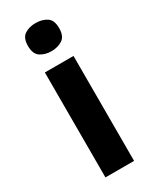

<svg xmlns="http://www.w3.org/2000/svg" viewBox="-197 -813 699 865"><g transform="rotate(-30 152.5 -380.0)"><path d="M227.1 -545.9V0H78.1V-545.9ZM152.8 -759.8Q186 -759.8 210 -744.4Q233.9 -729 233.9 -687Q233.9 -645.5 210 -629.6Q186 -613.8 152.8 -613.8Q119.1 -613.8 95.5 -629.6Q71.8 -645.5 71.8 -687Q71.8 -729 95.5 -744.4Q119.1 -759.8 152.8 -759.8Z"/></g></svg>

Font: Wonky
Style: Regular
Weight: 400
Designer: Monotype Design Team
Foundry: Monotype Imaging Inc.
Version: Version 3.000